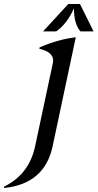

<svg xmlns="http://www.w3.org/2000/svg" viewBox="-69 -734 490 964"><path d="M273.9 -713.9H332.5L400.9 -576.2H335Q302.2 -613.8 302.2 -692.4Q268.1 -614.7 212.9 -576.2H147ZM-49.3 210 -47.9 202.6Q77.6 141.1 107.4 0L196.3 -417Q197.8 -423.8 197.8 -430.2Q197.8 -473.1 128.4 -489.3L129.9 -496.1Q223.1 -536.6 311.5 -546.9L195.3 0Q155.3 189.5 -49.3 210Z"/></svg>

Font: Modern Antiqua
Style: Book Oblique
Weight: 400
Italic angle: -12°
Designer: Wojciech Kalinowski "wmk69" (wmk69@o2.pl)
Foundry: Wojciech Kalinowski "wmk69" (wmk69@o2.pl)
Version: Version 3.1.0; 2021-05-28